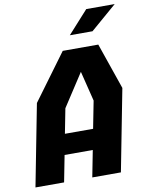

<svg xmlns="http://www.w3.org/2000/svg" viewBox="-100 -1009 832 1080"><g transform="rotate(-10 316.0 -469.0)"><path d="M13.5 0H177L206.5 -151.5H367.5L338 0H501.5L592 -466.5L501 -730H298L104 -466.5ZM229 -268.5 256.5 -409.5 378 -596 420.5 -424.5 390 -268.5ZM352.5 -809.5 469 -938.5H631.5L482 -809.5Z"/></g></svg>

Font: Monaspace Krypton ExtraBold
Style: Italic
Weight: 800
Italic angle: -11°
Designer: Riley Cran & the Lettermatic Team
Foundry: Lettermatic
Version: Version 1.101 (Monaspace Krypton)